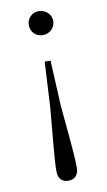

<svg xmlns="http://www.w3.org/2000/svg" viewBox="-87 -569 471 843"><g transform="rotate(-10 149.0 -148.0)"><path d="M148 -526C117 -526 95 -501 95 -473C95 -443 117 -419 148 -419C180 -419 204 -443 204 -473C204 -501 180 -526 148 -526ZM148 230C176 230 194 213 194 180C194 126 185 41 172 -100L162 -303H136L125 -100C113 41 103 126 103 180C103 213 120 230 148 230Z"/></g></svg>

Font: Source Han Serif CN Light
Style: Regular
Weight: 300
Designer: Ryoko NISHIZUKA 西塚涼子 (kana & ideographs); Frank Grießhammer (Latin, Greek & Cyrillic); Wenlong ZHANG 张文龙 (bopomofo); San
Foundry: Adobe
Version: Version 2.003;hotconv 1.1.1;makeotfexe 2.6.0